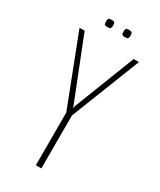

<svg xmlns="http://www.w3.org/2000/svg" viewBox="-185 -783 703 845"><g transform="rotate(30 166.0 -360.5)"><path d="M151 0V-268L15 -620H41L164 -309L166 -299H167L169 -309L290 -620H317L179 -269V0ZM208 -684Q195 -684 193 -689Q191 -694 191 -702Q191 -711 193 -716Q195 -721 208 -721Q222 -721 224.5 -716Q227 -711 227 -702Q227 -694 224.5 -689Q222 -684 208 -684ZM120 -684Q106 -684 104 -689Q102 -694 102 -702Q102 -711 104 -716Q106 -721 120 -721Q134 -721 136 -716Q138 -711 138 -702Q138 -694 136 -689Q134 -684 120 -684Z"/></g></svg>

Font: Smooch Sans Thin ExtraLight
Style: Regular
Weight: 250
Version: Version 1.010